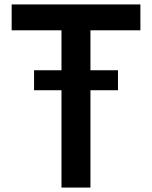

<svg xmlns="http://www.w3.org/2000/svg" viewBox="-20 -845 684 865"><path d="M257 0H387.5V-438.5H511.5V-528.5H387.5V-708.5H612.5V-825H32.5V-708.5H257V-528.5H133.5V-438.5H257Z"/></svg>

Font: Spartan SemiBold
Style: Regular
Weight: 600
Designer: Matt Bailey, Mirko Velimirovic
Foundry: Matt Bailey
Version: Version 1.003; ttfautohint (v1.8.3)